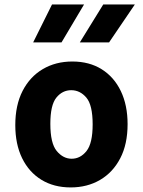

<svg xmlns="http://www.w3.org/2000/svg" viewBox="-20 -832 640 860"><path d="M296.5 7.5Q221.5 7.5 165.8 -26.5Q110 -60.5 79.2 -123.2Q48.5 -186 48.5 -271.5Q48.5 -361 81.2 -424.8Q114 -488.5 171.8 -522.5Q229.5 -556.5 304 -556.5Q380 -556.5 435.5 -521.8Q491 -487 521.2 -424Q551.5 -361 551.5 -276Q551.5 -186 518.5 -122.8Q485.5 -59.5 428 -26Q370.5 7.5 296.5 7.5ZM301 -121Q340 -121 367.5 -155.5Q395 -190 395 -275Q395 -361.5 366.8 -394.8Q338.5 -428 299 -428Q259.5 -428 232.5 -394.8Q205.5 -361.5 205.5 -277.5Q205.5 -190 234.2 -155.5Q263 -121 301 -121ZM337.5 -642 442.5 -812H584L468.5 -642ZM128.5 -642 213 -812H356.5L255.5 -642Z"/></svg>

Font: Spline Sans Mono
Style: Regular
Weight: 400
Monospace: yes
Designer: Eben Sorkin, Mirko Velimirovic
Foundry: Sorkin Type
Version: Version 1.004